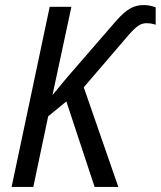

<svg xmlns="http://www.w3.org/2000/svg" viewBox="-20 -741 637 761"><path d="M26 0H112L171 -280L243 -339L355 0H449L312 -395L493 -606C524 -640 539 -649 561 -649C574 -649 584 -647 597 -643V-712C586 -716 569 -721 551 -721C513 -721 484 -708 440 -658L245 -433L188 -364L263 -714H177Z"/></svg>

Font: Noto Sans SemiCondensed
Style: Italic
Weight: 400
Width: 4
Italic angle: -12°
Designer: Monotype Design Team
Foundry: Monotype Imaging Inc.
Version: Version 2.013